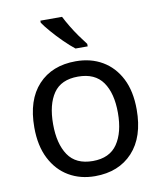

<svg xmlns="http://www.w3.org/2000/svg" viewBox="-86 -836 777 916"><g transform="rotate(-10 302.5 -378.0)"><path d="M551 -269Q551 -136 483.5 -63Q416 10 301 10Q230 10 174.5 -22.5Q119 -55 87 -117.5Q55 -180 55 -269Q55 -402 122 -474Q189 -546 304 -546Q377 -546 432.5 -513.5Q488 -481 519.5 -419.5Q551 -358 551 -269ZM146 -269Q146 -174 183.5 -118.5Q221 -63 303 -63Q384 -63 422 -118.5Q460 -174 460 -269Q460 -364 422 -418Q384 -472 302 -472Q220 -472 183 -418Q146 -364 146 -269ZM277 -766Q288 -744 304.5 -716.5Q321 -689 339.5 -663Q358 -637 373 -618V-606H314Q291 -624 262 -652.5Q233 -681 208.5 -709.5Q184 -738 172 -756V-766Z"/></g></svg>

Font: TSCustom
Style: Regular
Weight: 400
Designer: Monotype Design Team
Foundry: Monotype Imaging Inc.
Version: Version 2.004; ttfautohint (v1.8.3) -l 8 -r 50 -G 200 -x 14 